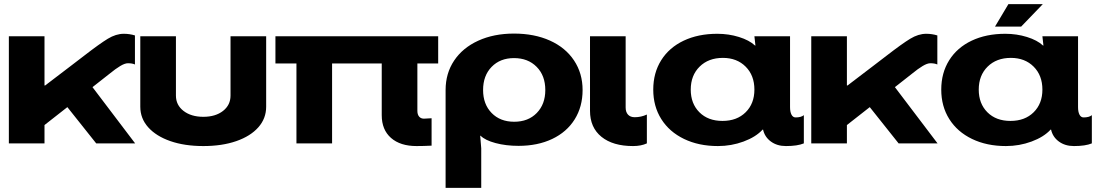

<svg xmlns="http://www.w3.org/2000/svg" viewBox="-20 -696 5343 932"><path d="M196 -520V-281H199L325 -377L389 -426Q464 -484 503.5 -508Q543 -532 581 -532Q609 -532 635 -524V-383Q622 -389 601 -389Q586 -389 563.5 -375.5Q541 -362 513 -339L429 -273L636 0H447L307 -176L196 -89V0H23V-520Z M661 -178V-520H834V-232Q834 -186 871 -157.5Q908 -129 967 -129Q1026 -129 1062.5 -157.5Q1099 -186 1099 -232V-520H1272V-178Q1272 -121 1234 -78Q1196 -35 1127 -11Q1058 13 967 13Q876 13 807 -11Q738 -35 699.5 -78Q661 -121 661 -178Z M2107 -388H2006V-158Q2006 -140 2014.5 -130Q2023 -120 2038 -120Q2049 -120 2075 -122V11Q2037 13 2002 13Q1923 13 1878 -26.5Q1833 -66 1833 -137V-388H1592V0H1419V-388H1317V-520H2107Z M2808 -259Q2808 -178 2769.5 -116.5Q2731 -55 2660.5 -21.5Q2590 12 2497 12Q2436 12 2385.5 -1.5Q2335 -15 2313 -37H2311L2316 24V216H2143V-259Q2143 -340 2184.5 -402Q2226 -464 2301.5 -498.5Q2377 -533 2475 -533Q2574 -533 2649.5 -499Q2725 -465 2766.5 -402.5Q2808 -340 2808 -259ZM2476 -105Q2544 -105 2585.5 -147.5Q2627 -190 2627 -259Q2627 -329 2585 -371.5Q2543 -414 2475 -414Q2408 -414 2366.5 -371.5Q2325 -329 2325 -259Q2325 -190 2366.5 -147.5Q2408 -105 2476 -105Z M2844 -520H3017V-174Q3017 -152 3028.5 -139.5Q3040 -127 3061 -127Q3092 -127 3120 -140V0Q3092 13 3053 13Q2955 13 2899.5 -32Q2844 -77 2844 -158Z M3151 -261Q3151 -342 3189.5 -403.5Q3228 -465 3298.5 -498.5Q3369 -532 3462 -532Q3517 -532 3567 -516.5Q3617 -501 3645 -475H3647L3642 -520H3815V-176Q3815 -153 3822 -139.5Q3829 -126 3842 -126Q3869 -126 3882 -137V0Q3851 13 3795 13Q3752 13 3722 -9Q3692 -31 3684 -67H3682Q3649 -31 3589.5 -9Q3530 13 3465 13Q3372 13 3300.5 -21.5Q3229 -56 3190 -118Q3151 -180 3151 -261ZM3487 -109Q3557 -109 3599.5 -151Q3642 -193 3642 -261Q3642 -330 3599.5 -372.5Q3557 -415 3489 -415Q3419 -415 3376 -372.5Q3333 -330 3333 -261Q3333 -193 3375 -151Q3417 -109 3487 -109Z M4091 -520V-281H4094L4220 -377L4284 -426Q4359 -484 4398.5 -508Q4438 -532 4476 -532Q4504 -532 4530 -524V-383Q4517 -389 4496 -389Q4481 -389 4458.5 -375.5Q4436 -362 4408 -339L4324 -273L4531 0H4342L4202 -176L4091 -89V0H3918V-520Z M4549 -261Q4549 -342 4587.5 -403.5Q4626 -465 4696.5 -498.5Q4767 -532 4860 -532Q4915 -532 4965 -516.5Q5015 -501 5043 -475H5045L5040 -520H5213V-176Q5213 -153 5220 -139.5Q5227 -126 5240 -126Q5267 -126 5280 -137V0Q5249 13 5193 13Q5150 13 5120 -9Q5090 -31 5082 -67H5080Q5047 -31 4987.5 -9Q4928 13 4863 13Q4770 13 4698.5 -21.5Q4627 -56 4588 -118Q4549 -180 4549 -261ZM4885 -109Q4955 -109 4997.5 -151Q5040 -193 5040 -261Q5040 -330 4997.5 -372.5Q4955 -415 4887 -415Q4817 -415 4774 -372.5Q4731 -330 4731 -261Q4731 -193 4773 -151Q4815 -109 4885 -109ZM4875 -676H5042L4937 -567H4810Z"/></svg>

Font: Non Bureau Extended
Style: Bold
Weight: 700
Width: 7
Designer: Jona Saucedo
Foundry: Non Foundry
Version: Version 1.000; ttfautohint (v1.8.4)